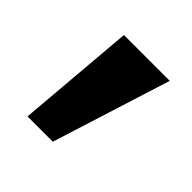

<svg xmlns="http://www.w3.org/2000/svg" viewBox="-88 -769 397 397"><g transform="rotate(45 111.0 -570.0)"><path d="M40 -440 62 -700H196L114 -440Z"/></g></svg>

Font: Lexend Deca Medium
Style: Regular
Weight: 500
Designer: Bonnie Shaver-Troup, Thomas Jockin
Foundry: Lexend
Version: Version 1.008; ttfautohint (v1.8.4.7-5d5b)